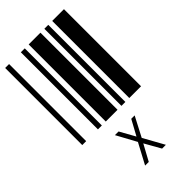

<svg xmlns="http://www.w3.org/2000/svg" viewBox="-279 -655 1039 1039"><g transform="rotate(-45 240.0 -135.5)"><path d="M0 0V-590H30V0ZM120 0V-590H150V0ZM180 0V-590H270V0ZM300 0V-590H330V0ZM360 0V-590H450V0ZM225 201 163 87H191L240 175L288 87H314L255 200L321 319H292L240 227L190 319H162Z"/></g></svg>

Font: Libre Barcode 39 Text
Style: Regular
Weight: 400
Version: Version 1.005; ttfautohint (v1.8.3)